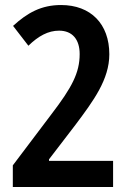

<svg xmlns="http://www.w3.org/2000/svg" viewBox="-20 -744 506 764"><path d="M31 -86V0H430V-104H175V-110L280 -247C352 -343 415 -428 415 -528C415 -649 341 -724 223 -724C144 -724 89 -693 32 -641L93 -562C133 -601 172 -622 215 -622C268 -622 297 -587 297 -529C297 -454 266 -396 185 -290Z"/></svg>

Font: Noto Sans Gurmukhi UI Condensed SemiBold
Style: Regular
Weight: 600
Width: 3
Designer: Jelle Bosma - Monotype Design Team
Foundry: Monotype Imaging Inc.
Version: Version 2.004